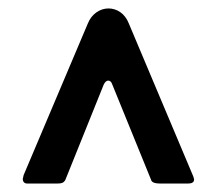

<svg xmlns="http://www.w3.org/2000/svg" viewBox="-20 -560 515 455"><path d="M338 -134C339 -128 347 -125 360 -125H425C435 -125 440 -128 440 -135C440 -136 439 -138 438 -142L285 -505C276 -528 257 -540 237 -540C217 -540 197 -527 188 -504L36 -145L34 -136C34 -129 38 -125 45 -125H113C125 -125 131 -126 135 -134L226 -360C229 -366 233 -369 236 -369C241 -369 244 -366 246 -360Z"/></svg>

Font: Libre Franklin
Style: Bold
Weight: 700
Designer: Pablo Impallari, Rodrigo Fuenzalida
Foundry: Impallari Type
Version: Version 1.002; ttfautohint (v1.5)